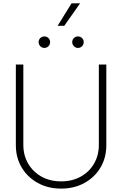

<svg xmlns="http://www.w3.org/2000/svg" viewBox="-20 -1111 726 1141"><path d="M343.3 9.8Q265.1 9.8 204.3 -23.9Q143.6 -57.6 108.9 -115.7Q74.2 -173.8 74.2 -248V-727.5H118.7V-250.5Q118.7 -187.5 147.5 -138.4Q176.3 -89.4 226.8 -61.3Q277.3 -33.2 343.3 -33.2Q409.2 -33.2 459.7 -61.3Q510.3 -89.4 538.8 -138.4Q567.4 -187.5 567.4 -250.5V-727.5H611.8V-248Q611.8 -173.8 577.4 -115.7Q543 -57.6 482.2 -23.9Q421.4 9.8 343.3 9.8ZM443.4 -826.2Q429.2 -826.2 419.2 -836.4Q409.2 -846.7 409.2 -860.8Q409.2 -875 419.2 -884.8Q429.2 -894.5 443.4 -894.5Q457.5 -894.5 467.5 -884.8Q477.5 -875 477.5 -860.4Q477.5 -846.2 467.5 -836.2Q457.5 -826.2 443.4 -826.2ZM243.7 -826.2Q229.5 -826.2 219.5 -836.4Q209.5 -846.7 209.5 -860.8Q209.5 -875 219.5 -884.8Q229.5 -894.5 243.7 -894.5Q257.8 -894.5 267.8 -884.8Q277.8 -875 277.8 -860.4Q277.8 -846.2 267.8 -836.2Q257.8 -826.2 243.7 -826.2ZM322.3 -957.5 405.3 -1091.3H456.1L361.8 -957.5Z"/></svg>

Font: Inter 28pt ExtraLight
Style: Regular
Weight: 250
Designer: Rasmus Andersson
Foundry: rsms
Version: Version 4.001;git-66647c0bb